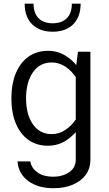

<svg xmlns="http://www.w3.org/2000/svg" viewBox="-20 -786 591 1042"><path d="M271.2 235.4Q328.1 235.4 373.2 217Q418.3 198.7 444.4 164Q470.6 129.2 470.6 79.2V-505.4H403L391.1 -407.8V79.2Q391.1 125.1 354.9 149.1Q318.8 173.1 268 173.1Q217.5 173.1 184.1 150.2Q150.8 127.2 144.5 90.1H74.9Q80 156.2 132.6 195.8Q185.2 235.4 271.2 235.4ZM41.8 -252.1Q41.8 -174.1 65.8 -116.2Q89.8 -58.4 134.3 -26.8Q178.9 4.9 239.9 4.9Q294.7 4.9 339.5 -23.9Q384.3 -52.8 418.6 -105.3L393.4 -140.7Q368.7 -103.3 334.5 -80.8Q300.3 -58.2 260.7 -58.2Q196.1 -58.2 158.8 -111.1Q121.4 -164.1 121.4 -251.9Q121.4 -340.3 158.7 -393.7Q196 -447 260.6 -447Q300 -447 334.3 -424.6Q368.6 -402.3 393.4 -364.2L418.6 -400.1Q384.3 -452.5 339.7 -481.3Q295 -510.1 240.2 -510.1Q179.2 -510.1 134.5 -478.2Q89.8 -446.3 65.8 -388.5Q41.8 -330.7 41.8 -252.1ZM417.6 -766.2H370Q370 -714.7 342.7 -687.2Q315.3 -659.7 265.9 -659.7Q216.5 -659.7 189.3 -687.2Q162.1 -714.7 162.1 -766.2H113.9Q113.9 -694.4 154.5 -654.1Q195.1 -613.9 265.9 -613.9Q336.7 -613.9 377.2 -654.1Q417.6 -694.4 417.6 -766.2Z"/></svg>

Font: Estedad VF
Style: Regular
Weight: 100
Designer: Amin Abedi
Version: Version 7.3